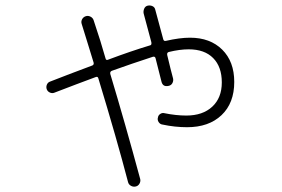

<svg xmlns="http://www.w3.org/2000/svg" viewBox="-20 -638 1040 708"><path d="M179.7 -295.9Q171.9 -293 163.6 -296.9Q155.3 -300.8 152.3 -309.1Q149.4 -317.4 152.8 -325.7Q156.2 -334 164.1 -336.9Q231.4 -363.3 320.3 -396.5Q327.1 -399.4 325.2 -407.2Q319.3 -426.8 304.2 -475.6Q289.1 -524.4 281.2 -549.8Q278.3 -558.6 282.7 -566.9Q287.1 -575.2 295.9 -578.1Q304.7 -581.1 313.5 -576.7Q322.3 -572.3 325.2 -563.5Q352.5 -482.4 369.1 -422.9Q371.1 -414.1 378.9 -418Q461.9 -449.2 533.2 -470.7Q540 -471.7 538.1 -482.4Q516.6 -562.5 509.8 -587.9Q507.8 -596.7 511.7 -606Q515.6 -615.2 524.9 -617.2Q534.2 -619.1 542.5 -615.2Q550.8 -611.3 552.7 -601.6Q570.3 -538.1 582 -493.2Q584 -485.4 591.8 -487.3Q642.6 -499 680.7 -499Q754.9 -499 799.3 -455.1Q843.8 -411.1 843.8 -335.9Q843.8 -257.8 796.9 -213.4Q750 -168.9 669.9 -168.9Q625 -168.9 579.1 -178.7Q570.3 -179.7 564.9 -188Q559.6 -196.3 562.5 -205.1Q563.5 -212.9 570.8 -217.8Q578.1 -222.7 585.9 -220.7Q628.9 -211.9 667 -211.9Q727.5 -211.9 762.7 -244.6Q797.9 -277.3 797.9 -334Q797.9 -391.6 766.1 -423.8Q734.4 -456.1 675.8 -456.1Q642.6 -456.1 602.5 -446.3Q594.7 -444.3 596.7 -434.6Q610.4 -377 618.2 -348.6Q620.1 -339.8 615.7 -331.5Q611.3 -323.2 601.6 -321.3Q580.1 -316.4 575.2 -337.9Q561.5 -393.6 553.7 -422.9Q551.8 -430.7 543.9 -428.7Q465.8 -403.3 392.6 -377Q384.8 -374 386.7 -365.2Q441.4 -183.6 497.1 22.5Q499 31.2 494.1 39.6Q489.3 47.9 480 49.8Q470.7 51.8 462.4 46.9Q454.1 42 452.1 33.2Q411.1 -124 342.8 -348.6Q340.8 -357.4 332 -353.5Q310.5 -345.7 260.3 -326.7Q210 -307.6 179.7 -295.9Z"/></svg>

Font: Rounded-X Mgen+ 1m light
Style: Regular
Weight: 200
Designer: [Source Han Sans]
Ryoko NISHIZUKA  (kana & ideographs); Paul D. Hunt (Latin, Greek & Cyrillic); Wenlong ZHANG  (bopomofo
Version: Version 1.059.20150602